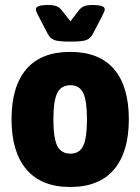

<svg xmlns="http://www.w3.org/2000/svg" viewBox="-20 -738 560 766"><path d="M260 8Q145 8 85.5 -62Q26 -132 26 -262Q26 -393 85 -462Q144 -531 260 -531Q376 -531 435 -462Q494 -393 494 -262Q494 -132 435 -62Q376 8 260 8ZM261 -125Q297 -125 312 -156Q327 -187 327 -262Q327 -336 312 -367Q297 -398 261 -398Q224 -398 208.5 -367Q193 -336 193 -262Q193 -187 208.5 -156Q224 -125 261 -125ZM350 -718Q398 -718 398 -701Q398 -694 388 -675L350 -602Q341 -585 325 -578.5Q309 -572 261 -572Q212 -572 196 -578.5Q180 -585 171 -602L133 -675Q123 -694 123 -701Q123 -718 171 -718Q194 -718 206 -713Q218 -708 227 -696L261 -653L294 -696Q303 -708 315 -713Q327 -718 350 -718Z"/></svg>

Font: Asap Semi Condensed ExtraBold
Style: Regular
Weight: 800
Width: 4
Designer: Pablo Cosgaya
Foundry: Omnibus-Type
Version: Version 3.001; ttfautohint (v1.8.4.7-5d5b)